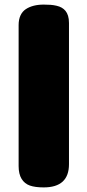

<svg xmlns="http://www.w3.org/2000/svg" viewBox="-20 -742 379 835"><path d="M280 -28ZM280 -28Q280 73 170 73Q133 73 110 65Q87 57 74 36Q61 15 61 -20V-633Q61 -657 69 -674.5Q77 -692 92 -702Q107 -712 126.5 -717Q146 -722 170 -722Q187 -722 200 -721Q213 -720 226 -717Q239 -714 248.5 -708.5Q258 -703 265 -694.5Q272 -686 276 -673Q280 -660 280 -642Z"/></svg>

Font: Coiny
Style: Regular
Weight: 400
Version: Version 001.001